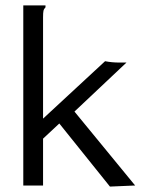

<svg xmlns="http://www.w3.org/2000/svg" viewBox="-20 -685 540 709"><path d="M199 -229 139 -173V0H66V-665H148V-658Q142 -652 140.5 -645Q139 -638 139 -621V-247L368 -459Q393 -454 421 -454H447L255 -273L479 0L386 4Z"/></svg>

Font: Vazir Code
Style: Code
Weight: 400
Foundry: DejaVu fonts team - Redesigned by Saber Rastikerdar
Version: Version 1.1.2